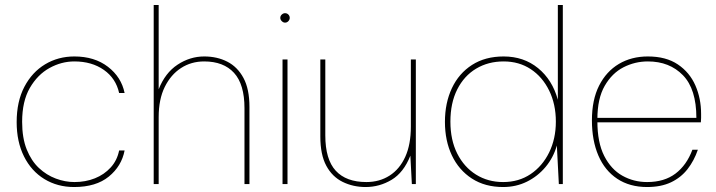

<svg xmlns="http://www.w3.org/2000/svg" viewBox="-20 -740 2880 772"><path d="M278 12Q211 12 158.5 -20Q106 -52 76.5 -111Q47 -170 47 -249Q47 -332 78 -391Q109 -450 161.5 -481.5Q214 -513 279 -513Q360 -513 414 -471.5Q468 -430 481 -366H459Q446 -425 397.5 -459Q349 -493 279 -493Q227 -493 179 -466.5Q131 -440 100 -386.5Q69 -333 69 -250Q69 -185 87.5 -139Q106 -93 136.5 -64.5Q167 -36 204.5 -22Q242 -8 279 -8Q324 -8 361.5 -23Q399 -38 425 -66.5Q451 -95 459 -135H481Q469 -72 417.5 -30Q366 12 278 12Z M598 0V-720H618V-381Q644 -447 694 -480Q744 -513 801 -513Q853 -513 894 -492Q935 -471 959 -426.5Q983 -382 983 -310V0H963V-305Q963 -401 921 -447Q879 -493 801 -493Q749 -493 708 -466.5Q667 -440 642.5 -390.5Q618 -341 618 -269V0Z M1116 0V-501H1136V0ZM1126 -649Q1119 -649 1113 -655Q1107 -661 1107 -668Q1107 -676 1113 -681.5Q1119 -687 1126 -687Q1134 -687 1139.5 -681.5Q1145 -676 1145 -668Q1145 -661 1139.5 -655Q1134 -649 1126 -649Z M1450 12Q1400 12 1358 -8.5Q1316 -29 1292 -73.5Q1268 -118 1268 -191V-501H1288V-196Q1288 -99 1330 -53.5Q1372 -8 1453 -8Q1506 -8 1546.5 -34Q1587 -60 1609.5 -109.5Q1632 -159 1632 -231V-501H1652V0H1636L1630 -114Q1603 -46 1554.5 -17Q1506 12 1450 12Z M2003 12Q1930 12 1877.5 -22Q1825 -56 1797 -115Q1769 -174 1769 -250Q1769 -326 1797 -385.5Q1825 -445 1878 -479Q1931 -513 2005 -513Q2086 -513 2143.5 -466Q2201 -419 2223 -339V-720H2243V0H2227L2219 -155Q2205 -106 2173.5 -68.5Q2142 -31 2098.5 -9.5Q2055 12 2003 12ZM2003 -8Q2066 -8 2113.5 -40Q2161 -72 2188 -127Q2215 -182 2215 -251Q2215 -321 2188 -376Q2161 -431 2114 -462Q2067 -493 2005 -493Q1943 -493 1894.5 -464Q1846 -435 1818.5 -380.5Q1791 -326 1791 -251Q1791 -177 1818.5 -122.5Q1846 -68 1894 -38Q1942 -8 2003 -8Z M2582 12Q2512 12 2462 -21Q2412 -54 2386 -114.5Q2360 -175 2360 -256Q2360 -339 2389 -396Q2418 -453 2468.5 -483Q2519 -513 2585 -513Q2658 -513 2705.5 -481Q2753 -449 2776 -396.5Q2799 -344 2799 -282Q2799 -273 2799 -265.5Q2799 -258 2798 -248H2371V-266H2780Q2780 -382 2726 -437.5Q2672 -493 2585 -493Q2533 -493 2487 -469.5Q2441 -446 2411.5 -395Q2382 -344 2382 -261V-252Q2382 -167 2409.5 -113Q2437 -59 2482.5 -33.5Q2528 -8 2582 -8Q2651 -8 2696 -42Q2741 -76 2764 -138H2786Q2771 -94 2744.5 -60Q2718 -26 2678 -7Q2638 12 2582 12Z"/></svg>

Font: DM Sans 17pt Thin
Style: Regular
Weight: 250
Version: Version 4.004;gftools[0.9.30]